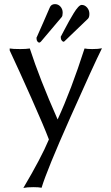

<svg xmlns="http://www.w3.org/2000/svg" viewBox="-20 -679 546 947"><path d="M27.8 -430.2V-439.9Q42.5 -437 80.1 -437Q108.4 -437 127 -439.9Q174.8 -292 264.2 -89.8Q331.5 -235.8 397 -439.9Q410.2 -437 435.1 -437Q465.3 -437 482.9 -440.9Q442.4 -359.9 326.4 -98.9Q210.4 162.1 185.1 247.1Q171.9 244.1 145 244.1Q112.8 244.1 95.2 248Q182.6 100.6 221.2 8.8Q197.3 -54.7 135 -194.6Q72.8 -334.5 27.8 -430.2ZM420.9 -610.8Q420.9 -593.8 414.1 -586.9L299.8 -477.1Q295.9 -473.1 293.9 -473.1Q289.6 -473.1 284.7 -479Q279.8 -484.9 279.8 -493.2Q279.8 -501 280.8 -502V-500Q286.1 -509.8 298.3 -533.2Q310.5 -556.6 320.8 -575Q331.1 -593.3 343 -613Q355 -632.8 365.2 -643.8Q375.5 -654.8 382.8 -654.8Q398.4 -654.8 409.7 -641.6Q420.9 -628.4 420.9 -610.8ZM289.1 -616.7V-615.7Q289.1 -600.6 284.2 -594.7L182.1 -474.1Q176.8 -468.8 173.8 -468.8Q168.9 -468.8 164.6 -474.4Q160.2 -480 160.2 -488.8Q160.2 -496.1 161.1 -497.1V-495.1Q171.9 -519 193.4 -568.1Q214.8 -617.2 225.1 -641.1Q231.9 -658.7 251 -658.7Q267.1 -658.7 278.1 -646.5Q289.1 -634.3 289.1 -616.7Z"/></svg>

Font: Linear Smooth Low Contrast
Style: Regular
Weight: 500
Designer: Philipp H. Poll, Flanker
Foundry: Philipp H. Poll, reworked by Flanker
Version: Version 1.010 | FøM Fix